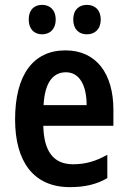

<svg xmlns="http://www.w3.org/2000/svg" viewBox="-20 -759 525 789"><path d="M98 -679C98 -639 121 -618 153 -618C185 -618 209 -639 209 -679C209 -718 185 -739 153 -739C121 -739 98 -719 98 -679ZM281 -679C281 -639 304 -618 337 -618C370 -618 394 -639 394 -679C394 -718 370 -739 337 -739C305 -739 281 -719 281 -679ZM249 -552C117 -552 42 -452 42 -268C42 -96 117 10 267 10C328 10 376 -1 421 -27V-123C373 -96 331 -84 280 -84C200 -84 160 -137 158 -242H446V-308C446 -456 376 -552 249 -552ZM251 -462C308 -462 336 -406 336 -327H159C164 -419 197 -462 251 -462Z"/></svg>

Font: Noto Sans Khmer Condensed SemiBold
Style: Regular
Weight: 600
Width: 3
Designer: Danh Hong and the Monotype Design Team
Foundry: Monotype Imaging Inc.
Version: Version 2.004